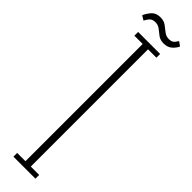

<svg xmlns="http://www.w3.org/2000/svg" viewBox="-285 -783 762 762"><g transform="rotate(45 96.0 -402.0)"><path d="M34.5 0V-21H81V-679H34.5V-700H158V-679H111V-21H158V0ZM138 -739Q119 -739 106.5 -748.2Q94 -757.5 82.8 -766.8Q71.5 -776 55.5 -776Q38 -776 29.2 -764.8Q20.5 -753.5 18 -747L-1 -758Q3.5 -771 17.2 -787.5Q31 -804 56.5 -804Q75.5 -804 88.5 -794.5Q101.5 -785 113.2 -775.5Q125 -766 141 -766Q157 -766 164.5 -774.8Q172 -783.5 175 -789.5L193 -776.5Q188 -764.5 174.5 -751.8Q161 -739 138 -739Z"/></g></svg>

Font: Imbue 50pt Thin
Style: Regular
Weight: 100
Designer: Tyler Finck
Foundry: Etcetera Type Company
Version: Version 1.102; ttfautohint (v1.8.3)